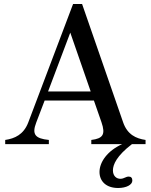

<svg xmlns="http://www.w3.org/2000/svg" viewBox="-20 -720 752 959"><path d="M6 0H224V-21C156 -28 138 -48 161 -108L203 -218H449L487 -109C508 -48 494 -28 436 -21V0H590C517 33 477 89 477 139C477 185 510 219 570 219C611 219 641 203 641 182C641 169 635 162 623 162C608 162 601 172 583 173C562 174 544 159 544 131C544 102 563 58 639 0H707V-21C659 -28 616 -48 595 -109L390 -700H345L121 -108C98 -48 54 -28 6 -21ZM220 -263 331 -557 433 -263Z"/></svg>

Font: RL Madena
Style: Regular
Weight: 400
Designer: I Kadek Wantara Putra
Foundry: Roughlines ID
Version: Version 1.000;Glyphs 3.1.2 (3151)